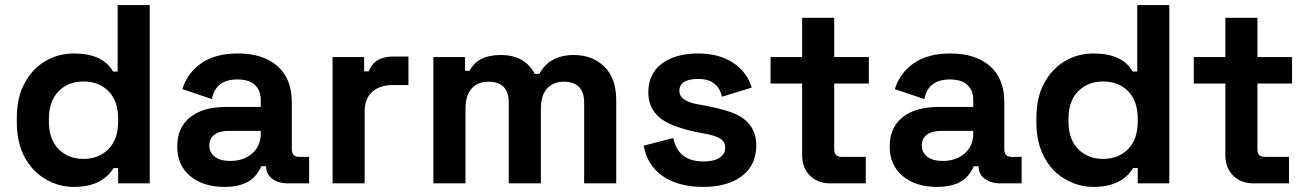

<svg xmlns="http://www.w3.org/2000/svg" viewBox="-20 -720 5138 754"><path d="M270 14Q211 14 160 -16Q107 -46 76.5 -103.5Q46 -161 46 -240V-256Q46 -338 77 -394Q107 -450 158 -480Q209 -510 270 -510Q384 -510 424 -439H442V-700H568V0H444V-60H426Q380 14 270 14ZM444 -243V-253Q444 -323 406.5 -361.5Q369 -400 308 -400Q248 -400 210 -361.5Q172 -323 172 -253V-243Q172 -173 210 -134.5Q248 -96 308 -96Q368 -96 406 -134.5Q444 -173 444 -243Z M862 14Q778 14 727 -28.5Q676 -71 676 -145Q676 -219 726.5 -259.5Q777 -300 868 -300H1004V-328Q1004 -365 981 -386.5Q958 -408 912 -408Q827 -408 812 -331L696 -370Q716 -434 771 -472Q826 -510 914 -510Q1013 -510 1069.5 -460.5Q1126 -411 1126 -319V-134Q1126 -104 1154 -104H1194V0H1110Q1073 0 1049 -18Q1025 -36 1025 -66V-67H1006Q1002 -56 988 -36Q951 14 862 14ZM884 -88Q937 -88 970.5 -117.5Q1004 -147 1004 -196V-206H877Q842 -206 822 -191Q802 -176 802 -149Q802 -121 823.5 -104.5Q845 -88 884 -88Z M1412 0H1286V-496H1410V-440H1428Q1450 -498 1524 -498H1584V-386H1522Q1472 -386 1442 -359.5Q1412 -333 1412 -282Z M1808 0H1682V-496H1806V-442H1824Q1856 -504 1946 -504Q2041 -504 2080 -430H2098Q2138 -504 2234 -504Q2306 -504 2353 -458.5Q2400 -413 2400 -326V0H2274V-317Q2274 -399 2194 -399Q2151 -399 2127.5 -371.5Q2104 -344 2104 -293V0H1978V-317Q1978 -399 1898 -399Q1855 -399 1831.5 -371.5Q1808 -344 1808 -293Z M2742 14Q2644 14 2582.5 -28.5Q2521 -71 2508 -148L2624 -178Q2643 -86 2742 -86Q2785 -86 2806.5 -101Q2828 -116 2828 -140Q2828 -163 2808.5 -175.5Q2789 -188 2744 -196L2716 -201Q2663 -212 2621 -229Q2526 -267 2526 -357Q2526 -430 2579 -470Q2632 -510 2722 -510Q2804 -510 2859 -473.5Q2914 -437 2932 -376L2815 -340Q2800 -410 2722 -410Q2648 -410 2648 -363Q2648 -323 2722 -310L2750 -305Q2812 -293 2852 -279Q2950 -243 2950 -149Q2950 -72 2894 -29Q2838 14 2742 14Z M3380 0H3240Q3191 0 3160.5 -30.5Q3130 -61 3130 -112V-392H3006V-496H3130V-650H3256V-496H3392V-392H3256V-134Q3256 -104 3284 -104H3380Z M3660 14Q3576 14 3525 -28.5Q3474 -71 3474 -145Q3474 -219 3524.5 -259.5Q3575 -300 3666 -300H3802V-328Q3802 -365 3779 -386.5Q3756 -408 3710 -408Q3625 -408 3610 -331L3494 -370Q3514 -434 3569 -472Q3624 -510 3712 -510Q3811 -510 3867.5 -460.5Q3924 -411 3924 -319V-134Q3924 -104 3952 -104H3992V0H3908Q3871 0 3847 -18Q3823 -36 3823 -66V-67H3804Q3800 -56 3786 -36Q3749 14 3660 14ZM3682 -88Q3735 -88 3768.5 -117.5Q3802 -147 3802 -196V-206H3675Q3640 -206 3620 -191Q3600 -176 3600 -149Q3600 -121 3621.5 -104.5Q3643 -88 3682 -88Z M4274 14Q4215 14 4164 -16Q4111 -46 4080.5 -103.5Q4050 -161 4050 -240V-256Q4050 -338 4081 -394Q4111 -450 4162 -480Q4213 -510 4274 -510Q4388 -510 4428 -439H4446V-700H4572V0H4448V-60H4430Q4384 14 4274 14ZM4448 -243V-253Q4448 -323 4410.5 -361.5Q4373 -400 4312 -400Q4252 -400 4214 -361.5Q4176 -323 4176 -253V-243Q4176 -173 4214 -134.5Q4252 -96 4312 -96Q4372 -96 4410 -134.5Q4448 -173 4448 -243Z M5042 0H4902Q4853 0 4822.5 -30.5Q4792 -61 4792 -112V-392H4668V-496H4792V-650H4918V-496H5054V-392H4918V-134Q4918 -104 4946 -104H5042Z"/></svg>

Font: Rootstock Sans Headline
Style: Bold
Weight: 700
Designer: Florian Karsten
Foundry: Florian Karsten
Version: Version 2.000;FEAKit 1.0